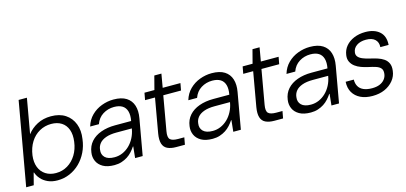

<svg xmlns="http://www.w3.org/2000/svg" viewBox="-63 -1130 3318 1568"><g transform="rotate(-15 1596.0 -346.5)"><path d="M271 12Q224 12 189 -4Q154 -20 132 -45Q110 -70 100 -100H97L71 0H7L132 -705H202L150 -410Q183 -454 234.5 -481Q286 -508 351 -508Q424 -508 472.5 -476Q521 -444 542.5 -388Q564 -332 553 -261Q546 -203 522 -153.5Q498 -104 460.5 -67Q423 -30 374.5 -9Q326 12 271 12ZM273 -49Q328 -49 372 -75.5Q416 -102 445 -149Q474 -196 482 -258Q490 -317 474.5 -359.5Q459 -402 423.5 -424.5Q388 -447 337 -447Q283 -447 237.5 -421.5Q192 -396 162.5 -349Q133 -302 124 -238Q117 -181 133.5 -138.5Q150 -96 186.5 -72.5Q223 -49 273 -49Z M752 12Q692 12 655.5 -9Q619 -30 604 -64Q589 -98 595 -137Q602 -190 634.5 -226.5Q667 -263 720 -282Q773 -301 839 -301H975Q984 -349 974.5 -382Q965 -415 938.5 -431.5Q912 -448 869 -448Q817 -448 774.5 -421.5Q732 -395 714 -344H640Q656 -398 693 -434.5Q730 -471 779.5 -489.5Q829 -508 880 -508Q948 -508 988 -482.5Q1028 -457 1042.5 -411.5Q1057 -366 1046 -305L992 0H928L938 -96H935Q921 -75 903 -55Q885 -35 862.5 -20.5Q840 -6 812.5 3Q785 12 752 12ZM769 -50Q805 -50 837 -64Q869 -78 895 -103Q921 -128 939 -162.5Q957 -197 964 -237L965 -241H834Q781 -241 745 -228Q709 -215 690.5 -192.5Q672 -170 669 -140Q663 -100 688.5 -75Q714 -50 769 -50Z M1276 0Q1231 0 1202 -14Q1173 -28 1163 -60.5Q1153 -93 1162 -146L1213 -436H1129L1140 -496H1224L1254 -611H1314L1294 -496H1444L1433 -436H1283L1232 -146Q1223 -96 1240.5 -78Q1258 -60 1308 -60H1360L1349 0Z M1582 12Q1522 12 1485.5 -9Q1449 -30 1434 -64Q1419 -98 1425 -137Q1432 -190 1464.5 -226.5Q1497 -263 1550 -282Q1603 -301 1669 -301H1805Q1814 -349 1804.5 -382Q1795 -415 1768.5 -431.5Q1742 -448 1699 -448Q1647 -448 1604.5 -421.5Q1562 -395 1544 -344H1470Q1486 -398 1523 -434.5Q1560 -471 1609.5 -489.5Q1659 -508 1710 -508Q1778 -508 1818 -482.5Q1858 -457 1872.5 -411.5Q1887 -366 1876 -305L1822 0H1758L1768 -96H1765Q1751 -75 1733 -55Q1715 -35 1692.5 -20.5Q1670 -6 1642.5 3Q1615 12 1582 12ZM1599 -50Q1635 -50 1667 -64Q1699 -78 1725 -103Q1751 -128 1769 -162.5Q1787 -197 1794 -237L1795 -241H1664Q1611 -241 1575 -228Q1539 -215 1520.5 -192.5Q1502 -170 1499 -140Q1493 -100 1518.5 -75Q1544 -50 1599 -50Z M2106 0Q2061 0 2032 -14Q2003 -28 1993 -60.5Q1983 -93 1992 -146L2043 -436H1959L1970 -496H2054L2084 -611H2144L2124 -496H2274L2263 -436H2113L2062 -146Q2053 -96 2070.5 -78Q2088 -60 2138 -60H2190L2179 0Z M2412 12Q2352 12 2315.5 -9Q2279 -30 2264 -64Q2249 -98 2255 -137Q2262 -190 2294.5 -226.5Q2327 -263 2380 -282Q2433 -301 2499 -301H2635Q2644 -349 2634.5 -382Q2625 -415 2598.5 -431.5Q2572 -448 2529 -448Q2477 -448 2434.5 -421.5Q2392 -395 2374 -344H2300Q2316 -398 2353 -434.5Q2390 -471 2439.5 -489.5Q2489 -508 2540 -508Q2608 -508 2648 -482.5Q2688 -457 2702.5 -411.5Q2717 -366 2706 -305L2652 0H2588L2598 -96H2595Q2581 -75 2563 -55Q2545 -35 2522.5 -20.5Q2500 -6 2472.5 3Q2445 12 2412 12ZM2429 -50Q2465 -50 2497 -64Q2529 -78 2555 -103Q2581 -128 2599 -162.5Q2617 -197 2624 -237L2625 -241H2494Q2441 -241 2405 -228Q2369 -215 2350.5 -192.5Q2332 -170 2329 -140Q2323 -100 2348.5 -75Q2374 -50 2429 -50Z M2934 12Q2875 12 2833 -8.5Q2791 -29 2769 -66.5Q2747 -104 2750 -157H2819Q2818 -124 2832 -99.5Q2846 -75 2875 -62.5Q2904 -50 2946 -50Q2984 -50 3010.5 -61Q3037 -72 3053 -92Q3069 -112 3072 -137Q3076 -167 3063 -183.5Q3050 -200 3023 -209Q2996 -218 2957 -226Q2930 -232 2902 -242Q2874 -252 2852 -268.5Q2830 -285 2818 -309.5Q2806 -334 2811 -366Q2817 -409 2843.5 -440.5Q2870 -472 2913 -490Q2956 -508 3009 -508Q3085 -508 3128.5 -469.5Q3172 -431 3167 -357H3097Q3100 -398 3074.5 -422Q3049 -446 2998 -446Q2950 -446 2919.5 -425Q2889 -404 2885 -369Q2882 -348 2894 -333Q2906 -318 2931 -307.5Q2956 -297 2991 -289Q3023 -282 3052.5 -272.5Q3082 -263 3104.5 -247.5Q3127 -232 3138.5 -207Q3150 -182 3145 -144Q3140 -99 3111 -63.5Q3082 -28 3037 -8Q2992 12 2934 12Z"/></g></svg>

Font: DM Sans 36pt Light
Style: Italic
Weight: 300
Italic angle: -10°
Designer: Colophon Foundry, Jonny Pinhorn
Foundry: Colophon Foundry
Version: Version 4.004;gftools[0.9.30]